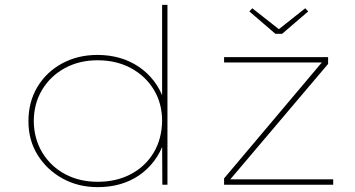

<svg xmlns="http://www.w3.org/2000/svg" viewBox="-20 -760 1461 790"><path d="M382 10Q302 10 237.5 -25.5Q173 -61 135 -122Q97 -183 97 -261Q97 -341 134 -402.5Q171 -464 235.5 -499Q300 -534 381 -534Q429 -534 471.5 -522Q514 -510 550 -486Q586 -462 613 -427Q640 -392 656 -345L647 -346V-740H669V0H648L647 -179L657 -181Q641 -133 614 -97.5Q587 -62 551.5 -38Q516 -14 473.5 -2Q431 10 382 10ZM382 -12Q459 -12 518.5 -43.5Q578 -75 612 -131.5Q646 -188 647 -263Q647 -334 613.5 -390Q580 -446 520 -479Q460 -512 381 -512Q306 -512 246.5 -479.5Q187 -447 153 -390Q119 -333 119 -261Q120 -188 154.5 -131.5Q189 -75 248 -43.5Q307 -12 382 -12ZM902 0V-26L1316 -517L1317 -503H902V-525H1330V-497L919 -12L918 -22H1351V0ZM1113 -621 1006 -713 1018 -726 1135 -634H1120L1236 -726L1248 -713L1141 -621Z"/></svg>

Font: Lexend Mega Thin
Style: Regular
Weight: 250
Version: Version 1.007